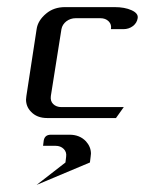

<svg xmlns="http://www.w3.org/2000/svg" viewBox="-20 -332 407 540"><path d="M53.2 -52.2Q53.2 -55.2 54.2 -62L83 -250Q86.4 -274.4 109.9 -293.9Q131.3 -312 163.1 -312H301.8Q331.1 -312 350.1 -303.2Q369.6 -294.4 367.2 -280.8Q365.2 -267.6 354 -258.8Q342.3 -250 327.1 -250H292Q294.4 -263.2 285.6 -272Q276.9 -280.8 262.2 -280.8H192.9Q178.2 -280.8 166.5 -272Q155.3 -263.2 152.8 -250L123 -62Q121.1 -47.9 129.4 -39.6Q138.2 -30.8 152.8 -30.8H328.1L306.2 0H112.8Q83.5 0 66.9 -18.1Q53.2 -32.2 53.2 -52.2ZM83 188 164.1 125 166 108.9Q168 95.7 159.2 86.9Q150.4 78.1 136.2 78.1H101.1L103 63Q106 46.9 123 46.9H175.8Q204.1 46.9 221.7 65.4Q235.8 81.1 235.8 100.1Q235.8 103 234.9 108.9L232.9 125Z"/></svg>

Font: Hhenum
Style: Italic
Weight: 400
Designer: T. Christopher White
Version: Version 1.0